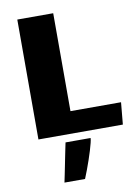

<svg xmlns="http://www.w3.org/2000/svg" viewBox="-104 -779 811 1121"><g transform="rotate(-10 301.5 -218.5)"><path d="M79.1 0V-710.9H292V-130.4H591.8L579.6 0ZM185.1 274.4Q189.9 251.5 194.6 228.5Q199.2 205.6 203.9 182.4Q208.5 159.2 213.1 136.2Q217.8 113.3 222.4 90.3Q227.1 67.4 231.9 44.4H380.4V45.4Q380.4 54.2 375.7 73Q371.1 91.8 363.5 116.7Q356 141.6 346.4 169.4Q336.9 197.3 326.7 224.4Q316.4 251.5 307.1 274.4Z"/></g></svg>

Font: Comme Black
Style: Regular
Weight: 900
Version: Version 1.000;gftools[0.9.27]